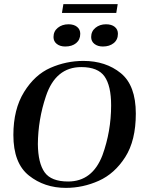

<svg xmlns="http://www.w3.org/2000/svg" viewBox="-20 -903 701 933"><path d="M45 -247Q45 -372 97 -456Q149 -540 225.5 -573.5Q302 -607 385 -607Q494 -607 567 -547.5Q640 -488 640 -351Q640 -220 588.5 -139.5Q537 -59 460 -24.5Q383 10 300 10Q196 10 120.5 -50Q45 -110 45 -247ZM478 -149Q520 -265 520 -391Q520 -486 488 -531.5Q456 -577 375 -577Q250 -577 203 -435Q165 -322 164 -203Q165 -110 197 -65.5Q229 -21 311 -21Q429 -21 478 -149ZM423 -723Q423 -751 444 -768Q465 -785 495 -785Q522 -785 537.5 -772.5Q553 -760 553 -739Q553 -710 532.5 -693.5Q512 -677 480 -677Q455 -677 439 -689.5Q423 -702 423 -723ZM240 -723Q240 -751 261 -768Q282 -785 313 -785Q339 -785 354.5 -772.5Q370 -760 370 -739Q370 -710 350 -693.5Q330 -677 297 -677Q272 -677 256 -689.5Q240 -702 240 -723ZM552 -883 545 -840H281L288 -883Z"/></svg>

Font: Unna Medium
Style: Italic
Weight: 500
Italic angle: -8.05°
Designer: Jorge de Buen Unna
Foundry: Omnibus-Type
Version: Version 2.008